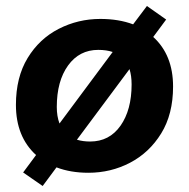

<svg xmlns="http://www.w3.org/2000/svg" viewBox="-20 -564 629 639"><path d="M122 55 57 10 100 -48Q33 -109 33 -215Q33 -307 72 -371Q111 -435 175.5 -468Q240 -501 314 -501Q375 -501 423 -483L469 -544L533 -499L490 -441Q556 -381 556 -276Q556 -184 516.5 -120Q477 -56 413 -22.5Q349 11 274 11Q215 11 168 -7ZM169 -208Q169 -177 178 -153L355 -391Q334 -398 307 -398Q244 -398 206.5 -346Q169 -294 169 -208ZM280 -93Q344 -93 381 -145.5Q418 -198 418 -283Q418 -312 411 -334L236 -99Q256 -93 280 -93Z"/></svg>

Font: Nunito Sans ExtraBold
Style: Italic
Weight: 800
Italic angle: -9°
Designer: Vernon Adams
Foundry: Vernon Adams
Version: Version 3.006; ttfautohint (v1.8.3)